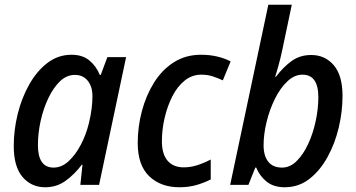

<svg xmlns="http://www.w3.org/2000/svg" viewBox="-20 -780 1502 810"><path d="M171 10Q112 10 75 -33.5Q38 -77 38 -164Q38 -231 54.5 -298.5Q71 -366 103 -423Q135 -480 180 -514.5Q225 -549 282 -549Q328 -549 357 -525Q386 -501 401 -464H405L433 -539H512L398 0H319L328 -85H325Q294 -44 256.5 -17Q219 10 171 10ZM206 -73Q240 -73 269 -99.5Q298 -126 320.5 -168.5Q343 -211 355 -260Q363 -293 366.5 -321Q370 -349 370 -374Q370 -415 350 -439.5Q330 -464 296 -464Q261 -464 233 -437Q205 -410 184 -366Q163 -322 151.5 -270Q140 -218 140 -168Q140 -73 206 -73Z M737 10Q658 10 609.5 -36.5Q561 -83 561 -177Q561 -245 578.5 -311Q596 -377 629.5 -431Q663 -485 713 -517Q763 -549 828 -549Q898 -549 953 -521L920 -441Q901 -450 878.5 -457.5Q856 -465 829 -465Q790 -465 759 -440Q728 -415 707 -373.5Q686 -332 674.5 -282.5Q663 -233 663 -184Q663 -130 687 -102Q711 -74 755 -74Q784 -74 812 -83Q840 -92 869 -107V-23Q842 -9 809 0.5Q776 10 737 10Z M1181 10Q1134 10 1104.5 -14Q1075 -38 1061 -73H1057L1028 0H951L1112 -760H1211L1171 -570Q1164 -536 1154.5 -502Q1145 -468 1141 -456H1144Q1174 -496 1209.5 -522Q1245 -548 1293 -548Q1351 -548 1388 -505Q1425 -462 1425 -375Q1425 -309 1409 -241.5Q1393 -174 1361.5 -117Q1330 -60 1285 -25Q1240 10 1181 10ZM1170 -73Q1204 -73 1232 -101Q1260 -129 1280.5 -173.5Q1301 -218 1312 -270Q1323 -322 1323 -370Q1323 -465 1256 -465Q1222 -465 1192 -436.5Q1162 -408 1139.5 -362.5Q1117 -317 1104.5 -265Q1092 -213 1092 -167Q1092 -123 1111.5 -98Q1131 -73 1170 -73Z"/></svg>

Font: Noto Sans SemiCondensed Medium
Style: Italic
Weight: 500
Width: 4
Italic angle: -12°
Designer: Monotype Design Team
Foundry: Monotype Imaging Inc.
Version: Version 2.013; ttfautohint (v1.8.4.7-5d5b)